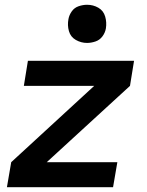

<svg xmlns="http://www.w3.org/2000/svg" viewBox="-20 -785 616 805"><path d="M9 0H454L472 -105H176L525 -425L542 -530H97L80 -425H375L27 -105ZM345 -605Q362 -605 380 -611Q398 -617 409.5 -632.5Q421 -648 424 -666Q428 -691 421 -715.5Q414 -740 392.5 -752.5Q371 -765 345 -765Q328 -765 310 -759Q292 -753 281 -737.5Q270 -722 267 -705Q262 -679 269 -654.5Q276 -630 298 -617.5Q320 -605 345 -605Z"/></svg>

Font: Iosevka Sparkle
Style: Bold Italic
Weight: 700
Italic angle: -9°
Designer: Belleve Invis
Foundry: Belleve Invis
Version: Version 4.5.0; ttfautohint (v1.8.3)